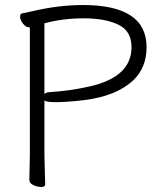

<svg xmlns="http://www.w3.org/2000/svg" viewBox="-20 -729 647 765"><path d="M311 -709Q564 -709 564 -541Q564 -459 510 -408Q443 -346 315 -330Q245 -322 204 -322Q163 -322 157 -329V-110L160 6Q160 16 144.5 16Q129 16 113 8.5Q97 1 97 -12L99 -111V-620H96Q83 -620 71.5 -635Q60 -650 60 -662.5Q60 -675 70 -676Q90 -680 112 -685Q215 -709 311 -709ZM157 -636V-354Q162 -361 179 -362Q260 -367 339 -385Q504 -423 504 -541Q504 -606 451 -631Q398 -656 314 -656Q230 -656 157 -636Z"/></svg>

Font: LXGW WenKai Light
Style: Regular
Weight: 300
Designer: LXGW / Fontworks Inc.
Foundry: LXGW / Fontworks Inc.
Version: Version 1.501; October 10, 2024